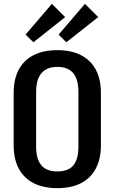

<svg xmlns="http://www.w3.org/2000/svg" viewBox="-20 -970 596 999"><path d="M278 9Q206 9 155 -17Q104 -43 77.5 -93Q51 -143 51 -214V-486Q51 -558 77.5 -607.5Q104 -657 154.5 -683Q205 -709 278 -709Q351 -709 401.5 -683Q452 -657 478.5 -607.5Q505 -558 505 -486V-214Q505 -143 478.5 -93Q452 -43 401.5 -17Q351 9 278 9ZM278 -78Q335 -78 361.5 -109.5Q388 -141 388 -208V-492Q388 -558 360.5 -590Q333 -622 278 -622Q224 -622 196 -589.5Q168 -557 168 -492V-208Q168 -142 195 -110Q222 -78 278 -78ZM319 -881 154 -750 113 -790 250 -950ZM491 -881 325 -750 285 -790 422 -950Z"/></svg>

Font: Pathway Extreme Condensed SemiBold
Style: Regular
Weight: 600
Width: 3
Version: Version 1.001;gftools[0.9.26]